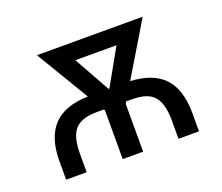

<svg xmlns="http://www.w3.org/2000/svg" viewBox="-94 -663 923 799"><g transform="rotate(-20 367.5 -264.0)"><path d="M73.2 0V-88.9Q75.2 -189 124.5 -240.2Q173.8 -291.5 276.4 -294.4L136.2 -528.3H604.5L463.9 -294.4Q564.5 -289.1 612.5 -237.5Q660.6 -186 661.6 -84.5V0H570.8V-86.4Q569.8 -157.7 541.7 -189.2Q513.7 -220.7 445.3 -220.7H419.4L414.1 -211.4V0H323.7V-216.3L320.8 -220.7H290.5Q222.2 -220.7 193.6 -189.9Q165 -159.2 164.1 -86.4V0ZM368.2 -294.9H372.1L461.4 -454.1H279.3Z"/></g></svg>

Font: RobotoInd
Style: Regular
Weight: 400
Designer: Google
Version: Version 2.001101; 2014